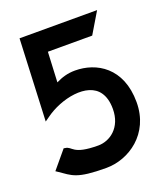

<svg xmlns="http://www.w3.org/2000/svg" viewBox="-114 -659 644 749"><g transform="rotate(-20 208.0 -284.5)"><path d="M8 -45 17 -39C63 -8 75 11 200 11C293 11 398 -58 398 -190C398 -334 302 -388 214 -388C183 -388 158 -380 134 -368L140 -493H324L376 -580H54L39 -240L56 -252C125 -303 242 -328 284 -266C295 -250 302 -228 302 -197C302 -119 248 -82 200 -82C91 -82 105 -114 74 -117L69 -118Z"/></g></svg>

Font: Charger Sport
Style: BdNrw
Weight: 700
Designer: Jasper
Foundry: Cannot Into Space Fonts
Version: Version 1.1